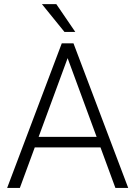

<svg xmlns="http://www.w3.org/2000/svg" viewBox="-20 -924 665 944"><path d="M547.4 0 474.1 -199.2H150.9L77.6 0H15.1L283.7 -710.9H341.3L610.4 0ZM169.9 -251H455.1L312.5 -638.2ZM256.8 -903.8 350.1 -767.1H296.9L186 -903.8Z"/></svg>

Font: Vazirmatn RD FD ExtraLight
Style: Regular
Weight: 200
Designer: Saber Rastikerdar
Foundry: Saber Rastikerdar
Version: Version 33.003